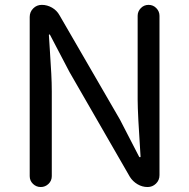

<svg xmlns="http://www.w3.org/2000/svg" viewBox="-20 -753 762 773"><path d="M99.6 -43.9V-684.6Q99.6 -705.1 113.8 -719.2Q127.9 -733.4 148.4 -733.4Q169.9 -733.4 189.5 -722.2Q209 -710.9 219.7 -691.4L462.9 -271.5L540 -122.1Q541 -120.1 543.5 -120.1Q545.9 -120.1 545.9 -122.1Q534.2 -296.9 534.2 -351.6V-689.5Q534.2 -707 546.9 -720.2Q559.6 -733.4 578.1 -733.4Q596.7 -733.4 609.4 -720.2Q622.1 -707 622.1 -689.5V-47.9Q622.1 -27.3 607.9 -13.7Q593.8 0 574.2 0Q552.7 0 533.7 -11.2Q514.6 -22.5 502.9 -41L259.8 -462.9L181.6 -612.3Q180.7 -614.3 178.7 -614.3Q176.8 -614.3 176.8 -612.3Q177.7 -593.8 181.2 -543Q184.6 -492.2 186.5 -455.6Q188.5 -418.9 188.5 -384.8V-43.9Q188.5 -25.4 175.3 -12.7Q162.1 0 144 0Q126 0 112.8 -12.7Q99.6 -25.4 99.6 -43.9Z"/></svg>

Font: Gen Jyuu Gothic Regular
Style: Regular
Weight: 400
Designer: [Source Han Sans]
Ryoko NISHIZUKA  (kana & ideographs); Paul D. Hunt (Latin, Greek & Cyrillic); Wenlong ZHANG  (bopomofo
Version: Version 1.002.20150607